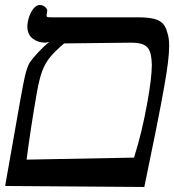

<svg xmlns="http://www.w3.org/2000/svg" viewBox="-46 -741 694 765"><path d="M529 4 -25.5 0 32.5 -329 36.5 -351Q46.5 -408 53.5 -438.2Q60.5 -468.5 71.5 -490.5Q84 -508.5 105 -531.2Q126 -554 150 -574L134.5 -571Q105 -571 84 -587.5Q63 -604 63 -635.5Q63 -643 64.5 -652Q69.5 -680.5 83 -700.8Q96.5 -721 112.5 -721Q125 -721 134.2 -712.8Q143.5 -704.5 142 -696L140 -684Q139.5 -682 139.5 -679Q139.5 -674 143.2 -673Q147 -672 159.5 -672H501.5Q542 -672 565.5 -666.5Q589 -661 601.8 -648.2Q614.5 -635.5 620.5 -611.5Q628 -590.5 628 -557.5Q628 -504.5 608 -394Q584.5 -261.5 529 4ZM559 -482Q558 -517 551.2 -535.5Q544.5 -554 527.2 -562.5Q510 -571 476.5 -571L209.5 -568Q172.5 -536.5 153 -512.5Q133.5 -488.5 122 -457.2Q110.5 -426 101 -373Q75 -224 60 -105L488 -113Q520 -213.5 541.5 -335Q558.5 -429.5 559 -482Z"/></svg>

Font: JuliaMono SemiBoldItalic
Style: Regular
Weight: 600
Italic angle: -9°
Monospace: yes
Designer: cormullion
Foundry: corm
Version: Version 0.049; ttfautohint (v1.8.4)